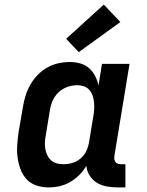

<svg xmlns="http://www.w3.org/2000/svg" viewBox="-20 -808 640 836"><path d="M192 8Q164 8 138.5 -0.5Q113 -9 95.5 -28Q78 -47 69 -72Q60 -97 56.5 -123.5Q53 -150 55 -177.5Q57 -205 61 -233L80 -343Q84 -368 91.5 -392Q99 -416 112 -439Q125 -462 144 -481.5Q163 -501 186 -514Q209 -527 234 -532.5Q259 -538 284 -538Q307 -538 329 -532Q351 -526 367.5 -511.5Q384 -497 394 -477.5Q404 -458 409 -436L424 -530H544L478 -129Q477 -121 478 -114Q479 -107 483 -102Q487 -97 493.5 -95Q500 -93 508 -93H526V8H491Q467 8 443.5 3.5Q420 -1 401.5 -12.5Q383 -24 370.5 -43.5Q358 -63 356 -86Q343 -64 325 -46Q307 -28 285.5 -15.5Q264 -3 240 2.5Q216 8 192 8ZM257 -93Q277 -93 296.5 -99Q316 -105 332 -119Q348 -133 356.5 -152Q365 -171 368 -190L386 -300Q389 -316 390 -331.5Q391 -347 389.5 -362Q388 -377 383.5 -391Q379 -405 369.5 -416Q360 -427 346 -432Q332 -437 317 -437Q295 -437 273.5 -429.5Q252 -422 235 -406Q218 -390 209 -369Q200 -348 197 -327L179 -217Q176 -202 175.5 -187Q175 -172 177.5 -158Q180 -144 186.5 -131Q193 -118 203.5 -109Q214 -100 228 -96.5Q242 -93 257 -93ZM323 -581 268 -639 432 -788 504 -712Z"/></svg>

Font: Iosevka Curly Slab Extended
Style: Bold Italic
Weight: 700
Width: 7
Italic angle: -9°
Monospace: yes
Designer: Belleve Invis
Foundry: Belleve Invis
Version: Version 11.0.0; ttfautohint (v1.8.3)